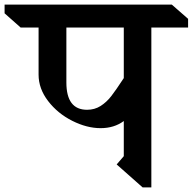

<svg xmlns="http://www.w3.org/2000/svg" viewBox="-80 -806 839 836"><path d="M739 -686H579V10H541L428 -90L459 -126V-279Q417 -248 358 -248Q298 -248 234.5 -280Q171 -312 129.5 -366Q88 -420 88 -481V-686H10L-60 -748V-786H668L739 -724ZM209 -686V-447Q209 -328 299 -328Q332 -328 358 -344.5Q384 -361 404.5 -387.5Q425 -414 459 -466V-686Z"/></svg>

Font: Inknut Antiqua
Style: Regular
Weight: 400
Designer: Claus Eggers Sørensen
Foundry: Claus Eggers Sørensen
Version: Version 1.003; ttfautohint (v1.8.2) -l 8 -r 50 -G 200 -x 14 